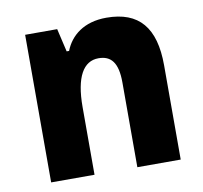

<svg xmlns="http://www.w3.org/2000/svg" viewBox="-67 -630 744 702"><g transform="rotate(-10 305.0 -279.0)"><path d="M68 0H229V-251C229 -363 261 -417 317 -417C363 -417 388 -389 388 -315V0H549V-350C549 -490 492 -558 371 -558C287 -558 237 -516 216 -462H207L187 -548H68Z"/></g></svg>

Font: Noto Sans Thai SemCond ExtBd
Style: Regular
Weight: 800
Width: 4
Designer: Monotype Design Team
Foundry: Monotype Imaging Inc.
Version: Version 2.002